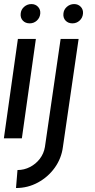

<svg xmlns="http://www.w3.org/2000/svg" viewBox="-30 -696 476 966"><path d="M60 -500H150.5L80 0H-10.5ZM119.5 -578.5Q98 -578.5 85 -592.2Q72 -606 74 -627Q75.5 -647.5 91.2 -661.5Q107 -675.5 128 -675.5Q148.5 -675.5 161.5 -661.5Q174.5 -647.5 172.5 -627Q170.5 -606 155.2 -592.2Q140 -578.5 119.5 -578.5ZM50.5 250 58 159.5Q91.5 159.5 121 144.2Q150.5 129 170.5 102.8Q190.5 76.5 196 43.5L275 -500H365.5L286.5 43.5Q279 101 245.5 147.8Q212 194.5 161 222.2Q110 250 50.5 250ZM334.5 -578.5Q313 -578.5 300 -592.2Q287 -606 289 -627Q290.5 -647.5 306.2 -661.5Q322 -675.5 343 -675.5Q363.5 -675.5 376.5 -661.5Q389.5 -647.5 387.5 -627Q385.5 -606 370.2 -592.2Q355 -578.5 334.5 -578.5Z"/></svg>

Font: Urbanist Medium
Style: Italic
Weight: 500
Italic angle: -8°
Designer: Corey Hu
Foundry: Corey Hu
Version: Version 1.330; ttfautohint (v1.8.4.7-5d5b)